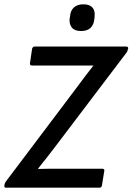

<svg xmlns="http://www.w3.org/2000/svg" viewBox="-30 -871 615 891"><path d="M-2 0Q-11 0 -10 -9L-9 -13Q-9 -17 -7.5 -20Q-6 -23 -4 -27L330 -470Q348 -495 366.5 -519Q385 -543 403 -566V-567Q376 -567 350 -567Q324 -567 297 -567H118Q113 -567 110.5 -570Q108 -573 109 -577L119 -645Q122 -655 131 -655H556Q565 -655 565 -646L563 -642Q563 -638 561.5 -635Q560 -632 558 -628L223 -186Q205 -162 185.5 -137.5Q166 -113 147 -89V-87Q175 -88 202 -88Q229 -88 257 -88H444Q456 -88 454 -78L443 -10Q441 0 431 0ZM346 -727Q317 -727 304 -742.5Q291 -758 293 -783L295 -795Q297 -822 313 -836.5Q329 -851 357 -851Q386 -851 399 -836Q412 -821 409 -795L408 -783Q405 -755 389.5 -741Q374 -727 346 -727Z"/></svg>

Font: Sofia Sans Semi Condensed SemiBold
Style: Italic
Weight: 600
Italic angle: -9°
Version: Version 4.100